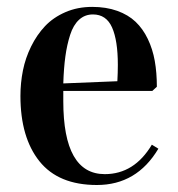

<svg xmlns="http://www.w3.org/2000/svg" viewBox="-20 -525 519 560"><path d="M39.6 -245.1Q39.6 -283.2 46.9 -319.6Q54.2 -356 70.8 -389.6Q87.4 -423.3 111.3 -448.7Q135.3 -474.1 170.7 -489.5Q206.1 -504.9 249 -504.9Q289.6 -504.9 321.8 -493.4Q354 -481.9 375.5 -461.4Q397 -440.9 411.1 -411.4Q425.3 -381.8 431.4 -347.4Q437.5 -313 437.5 -272L424.3 -259.8H164.6V-230Q164.6 -17.1 285.6 -17.1Q371.6 -17.1 422.9 -103L441.9 -91.3Q378.9 14.6 262.7 14.6Q150.4 14.6 95 -54.7Q39.6 -124 39.6 -245.1ZM164.6 -281.7 322.3 -288.1Q323.7 -313 323.7 -335.9Q323.7 -406.7 306.9 -444.8Q290 -482.9 251 -482.9Q227.5 -482.9 210.7 -467.5Q193.8 -452.1 184.6 -423.3Q175.3 -394.5 170.7 -360.6Q166 -326.7 164.6 -281.7Z"/></svg>

Font: Vidaloka 
Style: Regular
Weight: 400
Designer: Cyreal (www.cyreal.org)
Foundry: Cyreal (www.cyreal.org)
Version: Version 1.011